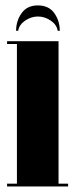

<svg xmlns="http://www.w3.org/2000/svg" viewBox="-20 -672 270 692"><path d="M5.5 0V-10H41V-513.5H5.5V-523.5H191V-10H225.5V0ZM116.5 -652.5Q156 -652.5 175.8 -624.5Q195.5 -596.5 195.5 -561H188Q184.5 -583 162.8 -597.8Q141 -612.5 116.5 -612.5Q92.5 -612.5 70.8 -597.8Q49 -583 45.5 -561H38Q38 -596.5 57.8 -624.5Q77.5 -652.5 116.5 -652.5Z"/></svg>

Font: Imbue 100pt Black
Style: Regular
Weight: 900
Designer: Tyler Finck
Foundry: Etcetera Type Company
Version: Version 1.102; ttfautohint (v1.8.3)